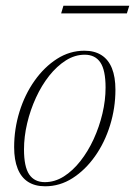

<svg xmlns="http://www.w3.org/2000/svg" viewBox="-20 -642 472 672"><path d="M275.5 -464.5Q311 -464.5 335.2 -449Q359.5 -433.5 371.8 -403Q384 -372.5 384 -328Q384 -264 365.2 -203.5Q346.5 -143 312.5 -95Q278.5 -47 234 -18.5Q189.5 10 138 10Q102.5 10 78.2 -5.5Q54 -21 41.8 -51.8Q29.5 -82.5 29.5 -127Q29.5 -190.5 48.2 -251Q67 -311.5 101 -359.5Q135 -407.5 179.5 -436Q224 -464.5 275.5 -464.5ZM137 -4.5Q171.5 -4.5 203 -24.2Q234.5 -44 261.2 -78Q288 -112 307.8 -155Q327.5 -198 338.5 -244.5Q349.5 -291 349.5 -335.5Q349.5 -396.5 331.2 -423.5Q313 -450.5 276.5 -450.5Q242 -450.5 210.5 -430.5Q179 -410.5 152.2 -376.8Q125.5 -343 105.8 -300Q86 -257 75 -210.2Q64 -163.5 64 -119Q64 -58.5 82.2 -31.5Q100.5 -4.5 137 -4.5ZM194 -595 202 -622H432.5L424 -595Z"/></svg>

Font: Newsreader 36pt ExtraLight
Style: Italic
Weight: 250
Italic angle: -17°
Designer: Hugues Gentile
Foundry: Production Type
Version: Version 1.003